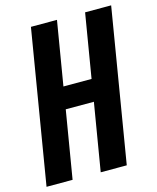

<svg xmlns="http://www.w3.org/2000/svg" viewBox="-111 -813 730 890"><g transform="rotate(-15 254.0 -367.5)"><path d="M1 0 123 -735H248L197 -429H332L383 -735H508L386 0H261L315 -324H180L126 0Z"/></g></svg>

Font: Iosevka Curly XBdObl
Style: Regular
Weight: 800
Italic angle: -9°
Monospace: yes
Designer: Belleve Invis
Foundry: Belleve Invis
Version: Version 11.1.0; ttfautohint (v1.8.3)